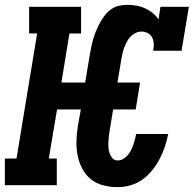

<svg xmlns="http://www.w3.org/2000/svg" viewBox="-36 -763 806 791"><path d="M449 8Q418 8 389 0.5Q360 -7 338 -25Q316 -43 302.5 -69Q289 -95 283.5 -124Q278 -153 279 -183.5Q280 -214 285 -245L297 -312H199L165 -110H198V0H-16V-110H32L117 -625H84V-735H298V-625H250L217 -423H315L334 -538Q337 -555 340.5 -572Q344 -589 349 -605.5Q354 -622 361 -638.5Q368 -655 376.5 -670.5Q385 -686 396.5 -700.5Q408 -715 423 -725.5Q438 -736 455.5 -739.5Q473 -743 490 -743Q509 -743 527.5 -739.5Q546 -736 562.5 -728.5Q579 -721 593 -709.5Q607 -698 617 -683L625 -735H742L712 -554H595Q598 -568 597.5 -582Q597 -596 591 -608Q585 -620 573 -626.5Q561 -633 547 -633Q535 -633 523 -627.5Q511 -622 502 -612.5Q493 -603 487 -591.5Q481 -580 476.5 -568.5Q472 -557 469 -544.5Q466 -532 464 -520L448 -423H541L523 -312H430L416 -227Q414 -215 412.5 -202.5Q411 -190 410.5 -177.5Q410 -165 411 -153Q412 -141 416 -130Q420 -119 428 -110.5Q436 -102 449 -102Q460 -102 471 -108Q482 -114 490 -123.5Q498 -133 503.5 -144Q509 -155 513 -166Q517 -177 520 -188.5Q523 -200 525 -211H657Q652 -185 643.5 -159.5Q635 -134 622 -109Q609 -84 591.5 -62Q574 -40 551 -23.5Q528 -7 501.5 0.5Q475 8 449 8Z"/></svg>

Font: Iosevka Etoile XBdObl
Style: Regular
Weight: 800
Italic angle: -9°
Designer: Belleve Invis
Foundry: Belleve Invis
Version: Version 15.5.2; ttfautohint (v1.8.4)